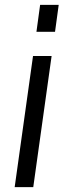

<svg xmlns="http://www.w3.org/2000/svg" viewBox="-20 -765 271 785"><path d="M205 -635 220 -745H144L129 -635ZM116 0 191 -536H115L40 0Z"/></svg>

Font: Plus Jakarta Sans
Style: Italic
Weight: 400
Italic angle: -8°
Designer: Gumpita Rahayu
Foundry: Tokotype
Version: Version 2.071;gftools[0.9.30]